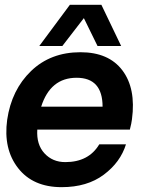

<svg xmlns="http://www.w3.org/2000/svg" viewBox="-20 -772 615 797"><path d="M238.8 -581.1H143.1L270 -752H400.9L482.9 -581.1H384.8L328.1 -696.8ZM527.8 -276.9Q525.9 -260.7 519 -233.9H134.8Q130.9 -171.9 164.6 -135.5Q198.2 -99.1 251 -99.1Q348.1 -99.1 392.1 -172.9H502.9Q480 -98.6 410.9 -46.9Q341.8 4.9 235.8 4.9Q116.7 4.9 54.9 -74.5Q-6.8 -153.8 9.8 -274.9Q27.8 -398.9 108.9 -477.1Q189.9 -555.2 314 -555.2Q431.2 -555.2 488 -480Q544.9 -404.8 527.8 -276.9ZM297.9 -449.2Q189 -449.2 150.9 -329.1H405.8Q405.8 -449.2 297.9 -449.2Z"/></svg>

Font: Oakes Grotesk
Style: SemiBold Italic
Weight: 600
Designer: Samuel Oakes
Foundry: Samuel Oakes
Version: Version 1.0 | wf-rip DC20170320